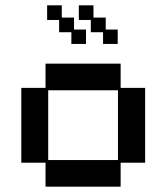

<svg xmlns="http://www.w3.org/2000/svg" viewBox="-20 -689 626 721"><path d="M151 12V-78H60V-359H151V-450H433V-359H525V-78H433V12ZM161 -88H423V-350H161ZM367 -524V-568H321V-614H276V-669H331V-623H377V-578H422V-524ZM248 -524V-568H202V-614H157V-669H212V-623H258V-578H303V-524Z"/></svg>

Font: Pixelify Sans
Style: Regular
Weight: 400
Designer: Stefie Justprince
Foundry: Typecalism Foundryline
Version: Version 1.000;February 13, 2025;FontCreator 15.0.0.3015 64-b